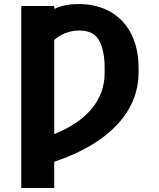

<svg xmlns="http://www.w3.org/2000/svg" viewBox="-20 -737 794 956"><path d="M250 -692.4Q300.3 -716.8 372.1 -716.8Q460 -716.8 527.1 -679.7Q594.2 -642.6 632.1 -570.8Q669.9 -499 669.9 -398.4V-374Q669.4 -277.3 621.1 -193.6Q572.8 -109.9 479 -43.5Q385.3 22.9 250 68.4V199.2H85.9V-707H250ZM501 -374V-400.4Q501 -482.9 474.4 -533.9Q447.8 -585 374 -585Q338.4 -585 306.4 -572.5Q274.4 -560.1 250 -538.1V-69.3Q374.5 -119.6 437.7 -196.8Q501 -273.9 501 -374Z"/></svg>

Font: Pretendard JP ExtraBold
Style: Regular
Weight: 800
Designer: Base glyphs from Inter by Rasmus Andersson; Hangeul glyphs from Noto Sans CJK(Source Han Sans) by Jang Soo-young and Kan
Foundry: Kil Hyung-jin
Version: Version 1.309